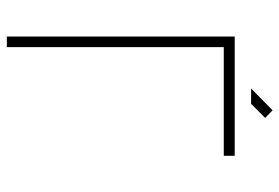

<svg xmlns="http://www.w3.org/2000/svg" viewBox="-148 -670 818 562"><g transform="rotate(90 261.0 -389.0)"><path d="M118 0H87V-667H436V-635H118ZM284 -715H239L303 -778L325 -756Z"/></g></svg>

Font: Zector
Style: Regular
Weight: 400
Designer: GGBot
Version: 0.72